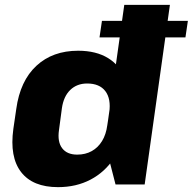

<svg xmlns="http://www.w3.org/2000/svg" viewBox="-20 -760 794 791"><path d="M219 11Q115 11 67 -51Q19 -113 35 -229L47 -311Q63 -427 130 -489Q197 -551 302 -551Q376 -551 425.5 -520.5Q475 -490 496.5 -433.5Q518 -377 507 -298L499 -244Q488 -166 450 -108.5Q412 -51 353 -20Q294 11 219 11ZM298 -123Q332 -123 358 -137.5Q384 -152 400.5 -179Q417 -206 422 -244L430 -296Q438 -353 414 -384.5Q390 -416 339 -416Q297 -416 269.5 -389.5Q242 -363 235 -314L223 -224Q216 -176 236 -149.5Q256 -123 298 -123ZM412 -171 492 -740H680L576 0H456ZM754 -674 744 -606H390L400 -674Z"/></svg>

Font: Pathway Extreme SemiCondensed ExtraBold
Style: Italic
Weight: 800
Width: 4
Italic angle: -8°
Version: Version 1.001;gftools[0.9.26]